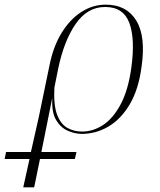

<svg xmlns="http://www.w3.org/2000/svg" viewBox="-148 -566 687 826"><path d="M-128 118 -122 88H-15L19 -63L65 -285Q81 -366 117 -424.5Q153 -483 202 -514.5Q251 -546 307 -546Q396 -546 438 -478Q480 -410 461 -279Q448 -180 409.5 -116Q371 -52 317.5 -21Q264 10 204 10Q174 10 143.5 -3.5Q113 -17 93.5 -49.5Q74 -82 77 -141H76L30 88H181L174 118H24L-1 240H-48L-21 118ZM205 0Q253 0 296.5 -29Q340 -58 372 -119Q404 -180 417 -275Q434 -398 408.5 -467Q383 -536 304 -536Q228 -536 177.5 -463Q127 -390 102 -269L86 -189Q82 -114 97.5 -73Q113 -32 141.5 -16Q170 0 205 0Z"/></svg>

Font: Noto Serif Display ExtraLight
Style: Italic
Weight: 200
Italic angle: -12°
Designer: Monotype Design Team
Foundry: Monotype Imaging Inc.
Version: Version 2.009